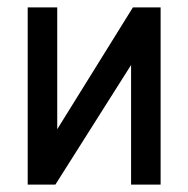

<svg xmlns="http://www.w3.org/2000/svg" viewBox="-20 -500 510 520"><path d="M415 0H335V-324L130 0H55V-480H135V-150L340 -480H415Z"/></svg>

Font: Glametrix
Style: Bold
Weight: 700
Designer: gluk
Foundry: gluk
Version: Version 0.40